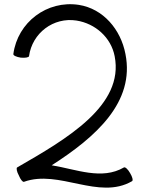

<svg xmlns="http://www.w3.org/2000/svg" viewBox="-20 -860 686 906"><path d="M93 -2C258 -62 446 86 603 -5C609 -8 605 -25 594 -43C584 -61 571 -73 565 -70C460 -9 341 -61 224 -80C433 -214 617 -378 572 -605C550 -721 467 -819 352 -837C202 -860 63 -755 43 -605C42 -598 58 -591 78 -588C99 -586 116 -589 117 -595C132 -704 232 -780 341 -763C430 -749 504 -683 521 -595C567 -362 294 -204 61 -70C56 -67 59 -50 69 -32C76 -14 87 0 93 -2Z"/></svg>

Font: Nupuram Light
Style: Regular
Weight: 300
Designer: Santhosh Thottingal (santhosh.thottingal@gmail.com)
Foundry: SMC
Version: Version 1.000